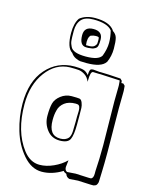

<svg xmlns="http://www.w3.org/2000/svg" viewBox="-119 -835 714 939"><g transform="rotate(15 238.0 -365.0)"><path d="M449 -499 450 -488H460L469 -479Q471 -463 471 -454V-444Q470 -417 470 -366L472 -141Q472 -82 470.5 -44Q469 -6 469 1Q469 8 468.5 9.5Q468 11 467 14.5Q466 18 465 19.5Q464 21 462.5 23.5Q461 26 459 27Q457 28 448 31H434L369 28L326 31Q310 27 305 11Q292 6 289 0Q237 32 185 32Q133 32 91 -16.5Q49 -65 29 -132Q9 -199 9 -266Q9 -379 65.5 -443Q122 -507 209 -507Q237 -507 252.5 -503Q268 -499 281 -483Q281 -493 282 -497Q283 -501 283.5 -504.5Q284 -508 285 -509Q286 -510 287 -512Q288 -514 290 -514Q296 -516 301 -516L332 -513H341Q367 -513 440 -508ZM443 -171 440 -393Q440 -440 441 -464V-474Q441 -482 439 -498Q411 -500 341 -503H330L303 -504Q289 -504 289 -456V-451Q280 -473 263.5 -483.5Q247 -494 232.5 -495.5Q218 -497 187 -497Q116 -495 67.5 -430Q19 -365 19 -266Q19 -128 83 -44Q118 2 166 2Q200 2 236.5 -14.5Q273 -31 298 -56L294 -21Q294 -4 306 1L349 -2L414 1H426Q439 -2 439 -26V-40Q443 -99 443 -171ZM260 -538Q238 -538 228 -539Q218 -540 203.5 -547Q189 -554 180 -568Q149 -587 149 -662Q149 -711 168 -738Q198 -762 245 -762Q317 -762 343 -726V-724Q361 -713 366 -695Q371 -677 371 -640Q371 -603 356 -570L355 -569Q334 -538 260 -538ZM327 -594Q341 -631 341 -662Q341 -693 333 -723Q310 -753 239 -753Q196 -753 177.5 -732Q159 -711 159 -674Q159 -637 160.5 -623.5Q162 -610 170 -595Q183 -568 247.5 -568Q312 -568 327 -594ZM293 -278V-236Q293 -183 282.5 -160.5Q272 -138 231 -138Q190 -138 166 -169Q142 -200 142 -239.5Q142 -279 148 -302.5Q154 -326 178 -344.5Q202 -363 232 -363Q262 -363 271.5 -361.5Q281 -360 286.5 -346Q292 -332 292.5 -320Q293 -308 293 -278ZM283 -273 284 -302Q284 -329 271 -332Q267 -333 261 -333Q226 -333 205 -317Q184 -301 178 -277V-276Q172 -256 172 -226Q172 -148 231 -148Q258 -148 272 -164Q281 -176 282 -199.5Q283 -223 283 -247ZM204 -665Q204 -708 250.5 -708Q297 -708 297 -666Q297 -647 294.5 -636Q292 -625 282.5 -620Q273 -615 269.5 -614.5Q266 -614 249 -612H239Q204 -612 204 -665ZM245 -673Q230 -659 235 -622H254Q271 -623 278.5 -631Q286 -639 286.5 -644.5Q287 -650 287 -662Q287 -674 284 -676Q281 -678 270.5 -678Q260 -678 245 -673Z"/></g></svg>

Font: Londrina Shadow
Style: Regular
Weight: 400
Designer: Marcelo Magalhaes
Foundry: Marcelo Magalhaes
Version: Version 1.001 2011